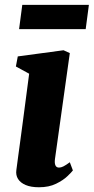

<svg xmlns="http://www.w3.org/2000/svg" viewBox="-20 -780 395 810"><path d="M144.5 10Q110.5 10 88.2 0.5Q66 -9 56 -25.2Q46 -41.5 49 -62.5Q52 -86 56.2 -116.8Q60.5 -147.5 65.5 -185.2Q70.5 -223 76.5 -267.5Q82.5 -312 89 -362.5Q95.5 -413 103 -469L47 -499.5L55 -542L248 -568L274.5 -556L212 -110Q209.5 -92 213.8 -82.5Q218 -73 229 -73Q237.5 -73 247.5 -78Q257.5 -83 274.5 -95.5L287.5 -61Q282 -53.5 264.2 -36.5Q246.5 -19.5 216.5 -4.8Q186.5 10 144.5 10ZM74 -759.5H355L341.5 -657H60.5Z"/></svg>

Font: Merriweather Light 18pt Black
Style: Italic
Weight: 900
Italic angle: -7.8°
Version: Version 2.101